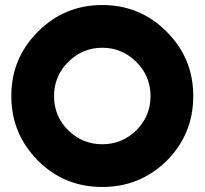

<svg xmlns="http://www.w3.org/2000/svg" viewBox="-20 -732 814 764"><path d="M387 -542Q466 -542 523 -485Q551 -457 565 -423Q579 -389 579 -350Q579 -270 523 -214Q466 -158 387 -158Q308 -158 251 -214Q195 -270 195 -350Q195 -389 209 -423Q223 -457 251 -485Q308 -542 387 -542ZM387 -712Q235 -712 129 -604Q25 -499 25 -350Q25 -201 129 -95Q234 12 387 12Q534 12 639 -88Q749 -195 749 -350Q749 -502 641 -608Q536 -712 387 -712Z"/></svg>

Font: Unageo
Style: Black
Weight: 900
Designer: Richard Sepsi
Foundry: Richard Sepsi
Version: Version 2.000